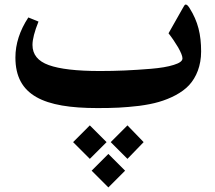

<svg xmlns="http://www.w3.org/2000/svg" viewBox="-20 -445 941 840"><path d="M406.2 27.8C440.9 27.8 471.7 27.3 499 25.9C526.4 24.4 556.2 22 588.9 18.1C621.6 13.7 649.9 8.3 674.8 1C724.1 -13.2 776.4 -38.6 807.6 -72.8C838.9 -106.9 859.9 -157.2 859.9 -219.7C859.9 -293.9 846.2 -351.1 809.6 -409.2C803.2 -419.4 797.9 -424.8 793.9 -424.8H790.5C788.6 -424.3 784.2 -418.5 777.8 -406.2L717.3 -299.3C732.4 -280.3 746.1 -259.8 759.3 -237.8C772 -215.3 778.3 -199.2 778.3 -189.5C778.3 -178.2 765.6 -168.9 740.2 -161.1C714.4 -152.8 681.2 -147.5 640.1 -144C557.6 -137.2 489.3 -134.3 417.5 -134.3C315.4 -134.3 240.7 -143.1 193.4 -160.2C146 -177.2 122.1 -206.5 122.1 -248.5C122.1 -272.9 130.9 -307.1 148.4 -350.6L104 -368.7C66.4 -311.5 47.4 -252.9 47.4 -193.4C47.4 -26.9 171.9 27.8 406.2 27.8ZM527.3 301.8 454.1 228.5 380.9 301.8 454.1 375ZM608.4 176.8 537.6 103.5 464.4 176.8 537.6 250ZM446.3 176.8 373 103.5 299.8 176.8 373 250Z"/></svg>

Font: Parastoo
Style: Bold
Weight: 700
Foundry: Saber Rastikerdar (saber.rastikerdar@gmail.com)
Version: Version 2.0.1